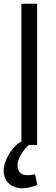

<svg xmlns="http://www.w3.org/2000/svg" viewBox="-32 -779 303 1032"><path d="M80.1 -16.6C39.6 2 -12.2 80.1 -12.2 136.7C-12.2 198.7 30.8 232.9 88.4 232.9C112.3 232.9 144.5 226.1 168.5 214.8L156.2 157.2C144.5 160.6 130.4 162.6 114.3 162.6C70.3 162.6 59.1 132.3 63.5 96.2C69.3 63 94.2 26.4 123 0H167.5V-758.8H83V-16.1Z"/></svg>

Font: Duru Sans
Style: Regular
Weight: 400
Designer: Onur Yazıcıgil
Foundry: Onur Yazıcıgil
Version: Version 1.002